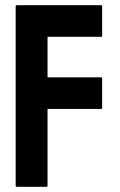

<svg xmlns="http://www.w3.org/2000/svg" viewBox="-20 -716 461 735"><path d="M44 -1Q40 -1 40 -5V-692Q40 -696 44 -696H367Q371 -696 371 -692V-579Q371 -575 367 -575H162V-420H367Q371 -420 371 -416V-303Q371 -299 367 -299H162V-5Q162 -1 158 -1Z"/></svg>

Font: AL Dynamic
Style: Regular
Weight: 400
Version: Version 1.000; ttfautohint (v1.8.2) -l 8 -r 50 -G 200 -x 14 